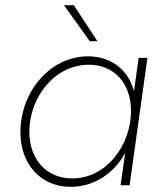

<svg xmlns="http://www.w3.org/2000/svg" viewBox="-20 -717 642 743"><path d="M253.5 6C343 6 420.5 -44.5 464.5 -125.5L446.5 0H481.5L550.5 -493H516.5L498.5 -364C477.5 -444.5 412.5 -499 320.5 -499C172 -499 59 -359.5 59 -205.5C59 -82.5 136.5 6 253.5 6ZM93.5 -207C93.5 -337.5 189 -466.5 324 -466.5C422.5 -466.5 487 -393.5 487 -288.5C487 -154.5 391.5 -26.5 259.5 -26.5C159 -26.5 93.5 -101.5 93.5 -207ZM227.5 -697 327.5 -557.5H357L265.5 -697Z"/></svg>

Font: HK Grotesk ExtraLight
Style: Italic
Weight: 200
Italic angle: -16°
Designer: Alfredo Marco Pradil
Foundry: Hanken Design Co.
Version: Version 3.001;FEAKit 1.0